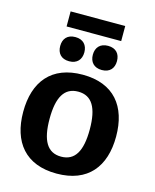

<svg xmlns="http://www.w3.org/2000/svg" viewBox="-121 -892 793 985"><g transform="rotate(15 275.0 -399.0)"><path d="M420 -730V-810H130V-730ZM188.3 -560.8C230 -560.8 252.5 -586.7 252.5 -625C252.5 -663.3 230 -689.2 188.3 -689.2C145.8 -689.2 124.2 -663.3 124.2 -625C124.2 -586.7 145.8 -560.8 188.3 -560.8ZM361.7 -560.8C404.2 -560.8 425.8 -586.7 425.8 -625C425.8 -663.3 404.2 -689.2 361.7 -689.2C320 -689.2 297.5 -663.3 297.5 -625C297.5 -586.7 320 -560.8 361.7 -560.8ZM275 12.5C440.8 12.5 521.7 -90 521.7 -250C521.7 -410 440.8 -512.5 275 -512.5C109.2 -512.5 28.3 -410 28.3 -250C28.3 -90 109.2 12.5 275 12.5ZM275 -77.5C201.7 -77.5 168.3 -135 168.3 -250C168.3 -365 201.7 -422.5 275 -422.5C348.3 -422.5 381.7 -365 381.7 -250C381.7 -135 348.3 -77.5 275 -77.5Z"/></g></svg>

Font: Familjen Grotesk
Style: Bold
Weight: 700
Designer: Anders Wikstroem, Jonas Baeckman, Matilda Gysing, Kristian Moeller
Foundry: Familjen STHLM AB
Version: Version 2.000